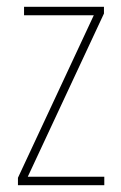

<svg xmlns="http://www.w3.org/2000/svg" viewBox="-20 -547 357 567"><path d="M288 0V-25H62L287 -507V-527H51V-502H257L33 -22V0Z"/></svg>

Font: Noto Sans Arabic UI Cn Th
Style: Regular
Weight: 100
Width: 3
Designer: Monotype Design Team, Nadine Chahine and Nizar Qandah
Foundry: Monotype Imaging Inc.
Version: Version 2.010